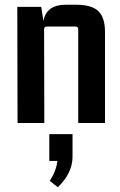

<svg xmlns="http://www.w3.org/2000/svg" viewBox="-20 -519 506 810"><path d="M256 -499H302Q366 -499 394.5 -472.5Q423 -446 423 -384V0H310V-395Q310 -407 298 -407H178Q166 -407 166 -395L167 0H54L53 -490H154L163 -431Q177 -499 256 -499ZM188 160V47H286V142Q286 211 224 271L190 244Q218 200 222 160Z"/></svg>

Font: Gemunu Libre
Style: Bold
Weight: 700
Designer: Puspanada Ekanayake, Sola Matas, Pathum Egodawatta, Kosala Senevirathne
Foundry: mooniak
Version: Version 1.100